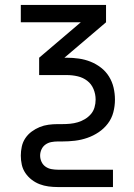

<svg xmlns="http://www.w3.org/2000/svg" viewBox="-20 -540 540 775"><path d="M436 215H213Q194 215 175.5 212.5Q157 210 140 203.5Q123 197 108 185.5Q93 174 82.5 158.5Q72 143 68 125Q64 107 64 88Q64 70 68 51.5Q72 33 82.5 17.5Q93 2 108 -9Q123 -20 140 -27Q157 -34 175.5 -36.5Q194 -39 213 -39H231Q247 -39 263 -40.5Q279 -42 294 -46.5Q309 -51 322.5 -59Q336 -67 346.5 -79Q357 -91 361.5 -106.5Q366 -122 366 -138Q366 -160 357.5 -180.5Q349 -201 332 -214Q315 -227 293.5 -232Q272 -237 250 -237H138V-307L306 -450H64V-520H408V-450L240 -307H250Q274 -307 298.5 -303.5Q323 -300 345.5 -291Q368 -282 387.5 -267Q407 -252 420 -231Q433 -210 438.5 -186Q444 -162 444 -138Q444 -112 437.5 -87Q431 -62 415.5 -41.5Q400 -21 378.5 -6.5Q357 8 332.5 16.5Q308 25 282.5 28Q257 31 231 31H213Q200 31 187 33.5Q174 36 163.5 43.5Q153 51 147.5 63Q142 75 142 88Q142 101 147.5 113Q153 125 163.5 132.5Q174 140 187 142.5Q200 145 213 145H436Z"/></svg>

Font: Iosevka Term Curly
Style: Regular
Weight: 400
Designer: Belleve Invis
Foundry: Belleve Invis
Version: Version 32.3.0